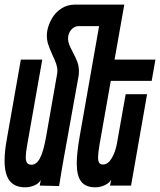

<svg xmlns="http://www.w3.org/2000/svg" viewBox="-38 -810 698 838"><path d="M-18 -109Q-18 -149 -8.5 -201L53 -550H146.5L80.5 -176.5Q74.5 -143.5 74.5 -124.5Q74.5 -107 80.2 -99Q86 -91 99.5 -91Q121.5 -91 136.8 -120.2Q152 -149.5 163.5 -215L211 -485.5Q212.5 -493 212.5 -500Q212.5 -516 207.2 -531.5Q202 -547 191 -570Q179 -596.5 172.8 -615Q166.5 -633.5 166.5 -655Q166.5 -666.5 168.5 -676.5Q173.5 -703.5 188.8 -729.8Q204 -756 230 -773Q256 -790 290.5 -790H504.5L462 -550H640.5L624 -457H445.5L396.5 -179.5Q390 -140.5 390 -123.5Q390 -106.5 395 -99.2Q400 -92 411.5 -92Q433.5 -92 449.8 -119.8Q466 -147.5 472.5 -184.5L510.5 -399H604L534 0H442L447.5 -26Q439 -11 419.2 -1.8Q399.5 7.5 378 7.5Q335.5 7.5 316.2 -17.8Q297 -43 297 -97Q297 -140.5 309.5 -213L394.5 -696H305Q286.5 -696 272.8 -680Q259 -664 259 -641.5Q259 -628 264 -615.5Q269 -603 279.5 -583Q292.5 -558.5 299.5 -540Q306.5 -521.5 306.5 -498.5Q306.5 -486 304.5 -475.5L247.5 -159Q243.5 -135 241 -123.5Q227.5 -47 220 2L135.5 0L140 -25Q133 -10 113 -1.2Q93 7.5 71.5 7.5Q26.5 7.5 4.2 -20.8Q-18 -49 -18 -109Z"/></svg>

Font: JuliaMono ExtraBold
Style: Italic
Weight: 800
Italic angle: -9°
Monospace: yes
Designer: cormullion
Foundry: corm
Version: Version 0.057; ttfautohint (v1.8.4)